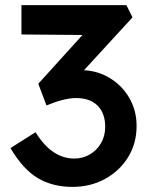

<svg xmlns="http://www.w3.org/2000/svg" viewBox="-20 -722 591 752"><path d="M264 10Q186 10 128 -24.5Q70 -59 21 -142L119 -204Q154 -149 191.5 -125Q229 -101 271 -101Q304 -101 331.5 -117Q359 -133 375.5 -161Q392 -189 392 -225Q392 -279 362 -308.5Q332 -338 278 -338Q232 -338 162 -309L130 -394L303 -585L64 -587V-702H475L499 -654L309 -447Q366 -444 413 -414.5Q460 -385 487.5 -336.5Q515 -288 515 -229Q515 -160 481.5 -106Q448 -52 391 -21Q334 10 264 10Z"/></svg>

Font: Lexend Deca Medium
Style: Regular
Weight: 500
Designer: Bonnie Shaver-Troup, Thomas Jockin
Foundry: Lexend
Version: Version 1.008; ttfautohint (v1.8.4.7-5d5b)